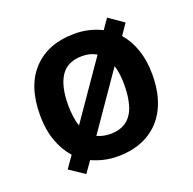

<svg xmlns="http://www.w3.org/2000/svg" viewBox="-110 -681 835 829"><g transform="rotate(-20 307.0 -267.0)"><path d="M565 -272Q565 -182 533.5 -119Q502 -56 443.5 -23Q385 10 305 10Q272 10 242 3Q212 -4 186 -16L150 35L81 -11L119 -65Q86 -102 67.5 -153.5Q49 -205 49 -272Q49 -407 118.5 -479.5Q188 -552 308 -552Q343 -552 374.5 -544.5Q406 -537 433 -523L465 -569L533 -522L499 -472Q530 -437 547.5 -386.5Q565 -336 565 -272ZM178 -272Q178 -243 181.5 -218Q185 -193 192 -173L372 -433Q359 -441 342.5 -445.5Q326 -450 306 -450Q239 -450 208.5 -404Q178 -358 178 -272ZM436 -272Q436 -299 433 -321Q430 -343 424 -361L247 -105Q260 -99 275 -95.5Q290 -92 307 -92Q353 -92 381.5 -113Q410 -134 423 -174.5Q436 -215 436 -272Z"/></g></svg>

Font: Noto Sans Cham SemiBold
Style: Regular
Weight: 600
Version: Version 2.002